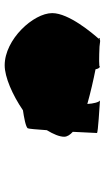

<svg xmlns="http://www.w3.org/2000/svg" viewBox="166 -921 448 820"><g transform="rotate(-90 390.0 -511.0)"><path d="M216 -461C216 -448 224 -436 237 -424C234 -370 232 -324 232 -321C232 -316 348 -310 371 -308C364 -311 357 -337 356 -362C406 -348 458 -336 504 -327C506 -316 511 -308 517 -308C505 -313 559 -312 601 -310C620 -307 629 -307 629 -308C629 -308 630 -308 630 -309C634 -309 636 -308 638 -308C637 -309 636 -311 635 -314C658 -340 744 -441 744 -512C744 -592 632 -715 521 -715C471 -715 395 -682 329 -637C301 -633 256 -625 252 -616C250 -613 247 -579 244 -535C227 -507 216 -481 216 -461Z"/></g></svg>

Font: Ampere
Style: SCSuExt
Weight: 400
Version: Version 1